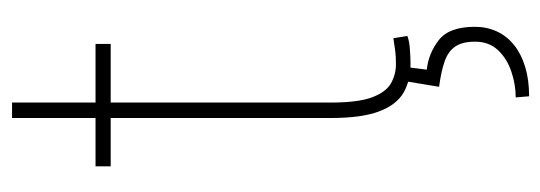

<svg xmlns="http://www.w3.org/2000/svg" viewBox="-318 -394 923 328"><g transform="rotate(-90 144.0 -229.5)"><path d="M233.4 -528.3V-502.4H24.4V-528.3ZM106.9 -670.9H133.3V-126.5Q133.3 -79.6 142.3 -55.7Q151.4 -31.7 166.5 -23.4Q181.6 -15.1 198.7 -15.1Q212.4 -15.1 222.2 -16.4Q231.9 -17.6 243.2 -19.5L247.1 4.4Q238.3 7.8 223.6 8.8Q209 9.8 199.2 9.8Q170.9 9.8 150.1 -2.2Q129.4 -14.2 118.2 -43.9Q106.9 -73.7 106.9 -126.5ZM169.9 0H194.3L189.5 37.6Q217.3 40.5 240 58.1Q262.7 75.7 262.7 119.6Q262.7 140.6 254.6 157.7Q246.6 174.8 231.2 187Q215.8 199.2 193.8 205.8Q171.9 212.4 144 212.4L142.1 189.5Q164.1 189.5 186 182.1Q208 174.8 222.7 159.4Q237.3 144 237.3 120.1Q237.3 98.1 228.8 85.9Q220.2 73.7 203.1 67.9Q186 62 160.2 58.6Z"/></g></svg>

Font: Roboto Condensed Thin
Style: Regular
Weight: 250
Width: 3
Designer: Christian Robertson
Foundry: Google
Version: Version 3.009; 2024